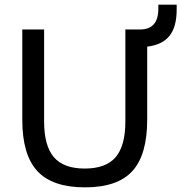

<svg xmlns="http://www.w3.org/2000/svg" viewBox="-20 -795 781 827"><path d="M614 -279Q614 -128 550 -58Q486 12 346 12Q206 12 141 -58Q76 -128 76 -279V-668H170V-272Q170 -167 212 -118Q254 -69 345 -69Q436 -69 478 -118Q520 -167 520 -272V-668H583Q662 -668 662 -757V-775H741V-754Q741 -679 710 -640.5Q679 -602 614 -594Z"/></svg>

Font: Atkinson Hyperlegible Pro
Style: Regular
Weight: 400
Designer: Elliott Scott, Megan Eiswerth, Linus Boman, Theodore Petrosky, Jacob Perez
Foundry: Braille Institute
Version: Version 1.5.1